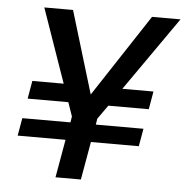

<svg xmlns="http://www.w3.org/2000/svg" viewBox="-51 -750 773 799"><g transform="rotate(5 335.5 -350.0)"><path d="M210 0 238 -159H38L51 -233H252L256 -258L236 -316H66L79 -391H210L102 -700H222L326 -356L552 -700H671L455 -391H585L572 -316H403L362 -258L358 -233H557L544 -159H344L316 0Z"/></g></svg>

Font: Rethink Sans Medium
Style: Italic
Weight: 500
Italic angle: -10°
Designer: The Rethink Sans project authors (Hans Thiessen). DM Sans designed by Colophon Foundry.
Foundry: Rethink Communications LLC
Version: Version 1.001